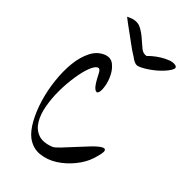

<svg xmlns="http://www.w3.org/2000/svg" viewBox="-220 -765 839 839"><g transform="rotate(45 200.0 -345.5)"><path d="M130.9 -14.6Q105.5 -34.2 83.5 -74.2Q61.5 -114.3 46.9 -163.6Q32.2 -212.9 26.4 -266.6Q20.5 -320.3 25.4 -367.7Q30.3 -415 48.3 -450.7Q66.4 -486.3 99.6 -500Q127 -510.7 147 -495.6Q167 -480.5 179.7 -455.6Q192.4 -430.7 196.8 -404.3Q201.2 -377.9 196.3 -365.7Q191.4 -353.5 177.2 -363.8Q163.1 -374 138.7 -422.9Q127.9 -445.3 115.7 -438Q103.5 -430.7 93.3 -403.3Q83 -376 76.7 -334.5Q70.3 -293 69.8 -248Q69.3 -203.1 76.7 -160.6Q84 -118.2 101.6 -88.4Q119.1 -58.6 148.9 -47.4Q178.7 -36.1 222.7 -53.7Q231.4 -57.6 251 -78.1Q270.5 -98.6 293.5 -124Q316.4 -149.4 338.9 -172.9Q361.3 -196.3 376.5 -205.1Q391.6 -213.9 395.5 -202.6Q399.4 -191.4 384.8 -146.5Q374 -112.3 346.2 -77.6Q318.4 -43 282.7 -20Q247.1 2.9 207 7.3Q167 11.7 130.9 -14.6ZM74.2 -696.3Q101.6 -704.1 123 -692.4Q144.5 -680.7 162.6 -664.6Q180.7 -648.4 197.3 -634.8Q213.9 -621.1 232.4 -625Q237.3 -630.9 250.5 -642.1Q263.7 -653.3 280.8 -664.1Q297.9 -674.8 315.9 -681.6Q334 -688.5 348.6 -685.5Q364.3 -681.6 355 -664.6Q345.7 -647.5 325.2 -627Q304.7 -606.4 278.3 -588.9Q252 -571.3 234.4 -566.4H224.6Q210.9 -570.3 202.1 -577.1Q193.4 -584 184.6 -588.9Q180.7 -590.8 168.9 -599.1Q157.2 -607.4 142.6 -618.2Q127.9 -628.9 111.3 -641.1Q94.7 -653.3 81.1 -663.1Q67.4 -672.9 59.1 -679.7Q50.8 -686.5 50.8 -686.5Q53.7 -688.5 63 -691.9Q72.3 -695.3 74.2 -696.3Z"/></g></svg>

Font: Give You Glory
Style: Regular
Weight: 400
Designer: Kimberly Geswein
Foundry: Kimberly Geswein
Version: Version 1.002